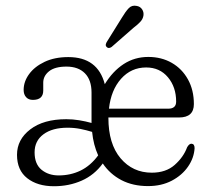

<svg xmlns="http://www.w3.org/2000/svg" viewBox="-20 -636 736 666"><path d="M652.5 -275Q652.5 -228.5 601 -228.5H356V-227.5Q356 -137 398.2 -87Q440.5 -37 506.5 -37Q555.5 -37 586 -64Q616.5 -91 629 -125Q636 -137.5 644 -137.5Q655 -137 655 -122Q653 -88 632.2 -58Q611.5 -28 575.8 -9.2Q540 9.5 493.5 9.5Q441 9.5 401.2 -11.2Q361.5 -32 336.5 -69Q307.5 -29 263.5 -9.5Q219.5 10 167 10Q110 10 74.5 -17.8Q39 -45.5 39 -99Q39 -152 85 -187.2Q131 -222.5 210 -222.5Q232.5 -222.5 255.2 -218.8Q278 -215 297.5 -209.5V-212V-315Q297.5 -358.5 274.5 -381.8Q251.5 -405 210.5 -405Q170.5 -405 150.2 -388.8Q130 -372.5 130 -349.5V-322Q130 -289.5 94 -289.5Q79 -289.5 70.5 -299Q62 -308.5 62 -324Q62 -353 81 -379Q100 -405 134.8 -421.5Q169.5 -438 217 -438Q319 -438 343.5 -344Q371 -389 409 -413.8Q447 -438.5 494.5 -438.5Q540 -438.5 575.8 -418Q611.5 -397.5 632 -360.5Q652.5 -323.5 652.5 -275ZM487 -402Q435 -402 400 -362.8Q365 -323.5 358 -259H563.5Q591 -259 591 -283.5Q591 -334 562.5 -368Q534 -402 487 -402ZM100 -107.5Q100 -67 124 -47.2Q148 -27.5 183.5 -27.5Q224.5 -27.5 259.2 -44.2Q294 -61 320.5 -97Q304 -133.5 299.5 -178.5Q280 -184.5 258.8 -188.8Q237.5 -193 214.5 -193Q161.5 -193 130.8 -170.2Q100 -147.5 100 -107.5ZM403 -575Q415.5 -596 426.5 -607.5Q437.5 -619 454 -615.5Q466.5 -613.5 473 -603.5Q479.5 -593.5 477.5 -581.5Q475.5 -569.5 466.2 -559.8Q457 -550 443 -539.5L367 -473Q356.5 -466 350 -473Q346 -477 347 -482Q348 -487 351 -491.5Z"/></svg>

Font: Fraunces 144pt SuperSoft Light
Style: Regular
Weight: 300
Version: Version 1.000;[0bf87f6ff]